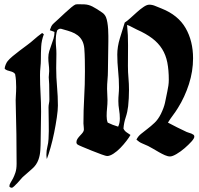

<svg xmlns="http://www.w3.org/2000/svg" viewBox="-20 -737 935 902"><path d="M351 -717Q366 -717 376.5 -716.5Q387 -716 396 -713.5Q405 -711 414 -706.5Q423 -702 436 -694Q448 -686 460 -678Q472 -670 478 -656Q482 -646 484.5 -631Q487 -616 488 -600Q489 -584 489 -568.5Q489 -553 489 -542Q489 -507 488 -473Q487 -439 487 -404Q487 -383 485 -362Q483 -341 483 -320Q483 -306 484 -293.5Q485 -281 485 -267Q485 -248 483 -229.5Q481 -211 481 -192Q481 -184 482 -176.5Q483 -169 486 -161Q508 -150 535 -142Q543 -158 543 -180Q543 -201 539.5 -221.5Q536 -242 536 -262Q536 -279 537.5 -294.5Q539 -310 539 -327Q539 -365 535 -404Q531 -443 531 -481Q531 -517 543 -556.5Q555 -596 566 -631Q577 -638 592.5 -652Q608 -666 623.5 -680Q639 -694 654.5 -704.5Q670 -715 681 -715Q696 -715 710.5 -708.5Q725 -702 739 -697Q817 -666 852 -605Q887 -544 887 -463Q887 -402 867.5 -341.5Q848 -281 816 -230Q805 -212 792.5 -195.5Q780 -179 769 -161Q791 -149 812.5 -138.5Q834 -128 857 -117Q861 -115 867 -113.5Q873 -112 879 -109.5Q885 -107 889 -104Q893 -101 893 -95Q893 -87 879.5 -72Q866 -57 847.5 -41Q829 -25 809.5 -13.5Q790 -2 779 -2Q768 -2 754.5 -8Q741 -14 727 -22Q713 -30 699.5 -38Q686 -46 676 -51Q661 -58 647.5 -63.5Q634 -69 621 -81Q628 -96 642 -107.5Q656 -119 672.5 -131.5Q689 -144 706 -160Q723 -176 736 -202Q750 -231 755 -253.5Q760 -276 766 -307Q769 -321 771 -334.5Q773 -348 773 -362Q773 -408 766 -443.5Q759 -479 741.5 -507Q724 -535 695 -557Q666 -579 623 -598Q612 -603 600.5 -609.5Q589 -616 577 -620Q582 -572 581.5 -524Q581 -476 581 -427Q581 -398 583.5 -370.5Q586 -343 586 -314Q586 -295 585 -276Q584 -257 582 -238Q579 -211 570.5 -185.5Q562 -160 560 -133Q565 -122 574.5 -115.5Q584 -109 593 -103Q587 -92 574 -75Q561 -58 545.5 -42Q530 -26 513 -15Q496 -4 483 -4Q478 -4 457 -11.5Q436 -19 411.5 -29Q387 -39 366.5 -47.5Q346 -56 343 -59Q339 -63 339 -68Q339 -77 343.5 -84Q348 -91 353.5 -97Q359 -103 364.5 -109Q370 -115 373 -122Q375 -127 373.5 -139Q372 -151 372 -157Q372 -219 375.5 -279.5Q379 -340 379 -402Q379 -428 378.5 -456Q378 -484 376 -510Q374 -531 366 -546Q358 -561 345 -571Q332 -581 315.5 -587Q299 -593 280 -598Q275 -599 271.5 -600.5Q268 -602 263 -602Q256 -602 249 -595Q245 -584 243.5 -571.5Q242 -559 242 -547Q242 -531 243.5 -516Q245 -501 245 -484Q245 -467 244.5 -450.5Q244 -434 244 -417Q244 -373 248 -329Q252 -285 252 -241Q252 -220 247 -185.5Q242 -151 234.5 -114Q227 -77 217.5 -43.5Q208 -10 200 10Q199 5 198.5 0Q198 -5 198 -10Q198 -30 202.5 -47.5Q207 -65 208 -84Q210 -121 209 -158Q208 -195 208 -232Q208 -242 210 -251Q212 -260 212 -270Q212 -288 211.5 -306Q211 -324 211 -342Q211 -350 210 -358Q209 -366 209 -374Q209 -381 210 -388Q211 -395 211 -403Q211 -419 209 -434.5Q207 -450 207 -466Q207 -482 211.5 -497Q216 -512 221.5 -526.5Q227 -541 231.5 -556Q236 -571 236 -587Q231 -589 225.5 -591Q220 -593 214 -595Q218 -606 221 -613Q224 -620 233 -628Q240 -634 254.5 -647.5Q269 -661 285 -676Q301 -691 315 -702.5Q329 -714 335 -716Q339 -717 343 -717Q347 -717 351 -717ZM178 -582 186 -576Q175 -547 173.5 -518Q172 -489 172 -458Q172 -440 170 -421.5Q168 -403 168 -384Q168 -340 170.5 -297.5Q173 -255 173 -212Q173 -178 172 -144Q171 -110 171 -76Q171 -55 169.5 -31.5Q168 -8 161 12Q152 38 131 56Q110 74 90 92Q86 95 78.5 104Q71 113 62.5 122Q54 131 46.5 138Q39 145 36 145Q28 145 24 139Q24 130 29.5 121.5Q35 113 41 101.5Q47 90 52.5 73.5Q58 57 58 32Q58 -37 57 -106.5Q56 -176 54 -246Q53 -266 54.5 -287Q56 -308 56 -328Q56 -343 55 -358.5Q54 -374 51 -389Q47 -395 40.5 -398Q34 -401 27.5 -402.5Q21 -404 14 -406.5Q7 -409 2 -414Q2 -422 6.5 -433Q11 -444 16 -450Q24 -460 39.5 -473Q55 -486 73 -499.5Q91 -513 108.5 -526Q126 -539 137 -549Q147 -558 157 -566Q167 -574 178 -582Z"/></svg>

Font: Hand Textur
Style: Regular
Weight: 400
Designer: F. H. Ehmcke um 1935
Foundry: Peter Wiegel
Version: Version 1.000